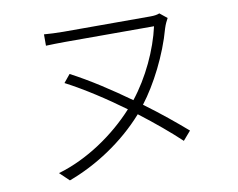

<svg xmlns="http://www.w3.org/2000/svg" viewBox="-78 -794 1157 932"><g transform="rotate(-10 500.0 -327.5)"><path d="M810 -103C756 -150 686 -208 607 -266C674 -353 743 -487 777 -612C783 -631 791 -648 798 -660L762 -689C750 -684 736 -682 718 -682H287C252 -682 220 -684 193 -686V-630C220 -631 253 -632 287 -632H726C701 -520 642 -393 565 -296C473 -362 374 -427 282 -475L250 -436C342 -388 441 -323 531 -257C433 -149 293 -52 148 -10L194 34C327 -15 467 -104 574 -225C650 -167 719 -109 772 -59Z"/></g></svg>

Font: Source Han Sans SC Light
Style: Regular
Weight: 300
Designer: Ryoko NISHIZUKA (kana & ideographs); Paul D. Hunt (Latin, Greek & Cyrillic); Wenlong ZHANG (bopomofo); Sandoll Communica
Foundry: Adobe Systems Incorporated
Version: Version 1.004;PS 1.004;hotconv 1.0.82;makeotf.lib2.5.63406